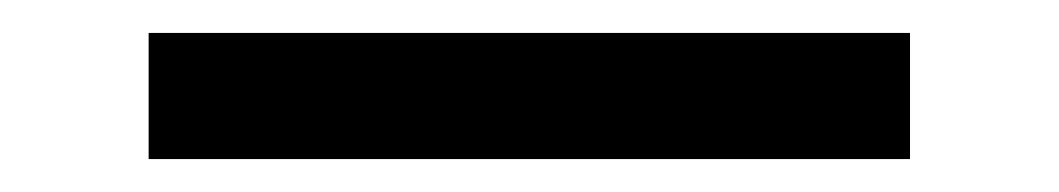

<svg xmlns="http://www.w3.org/2000/svg" viewBox="-20 26 640 116"><path d="M69.8 122.1V45.9H529.8V122.1Z"/></svg>

Font: CommitMono
Style: Regular
Weight: 400
Monospace: yes
Designer: Eigil Nikolajsen
Foundry: Eigil Nikolajsen
Version: Version 1.143